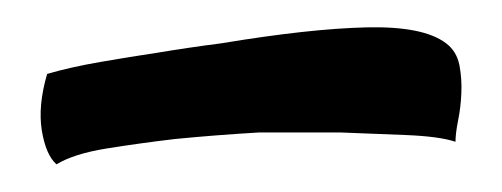

<svg xmlns="http://www.w3.org/2000/svg" viewBox="-20 -358 369 141"><path d="M314.5 -253.9Q302.7 -257.8 278.8 -258.8Q254.9 -259.8 230.5 -260.7H169.9Q137.7 -258.8 108.4 -255.9Q83 -252.9 58.6 -249Q34.2 -245.1 21.5 -237.3Q13.7 -244.1 10.7 -262.2Q7.8 -280.3 14.6 -303.7Q31.2 -308.6 53.7 -312.5Q76.2 -316.4 95.7 -319.3Q119.1 -323.2 142.6 -326.2Q207 -336.9 249 -337.9Q291 -338.9 307.6 -326.2Q315.4 -320.3 317.4 -310.1Q319.3 -299.8 318.8 -289.6Q318.4 -279.3 316.4 -269.5Q314.5 -259.8 314.5 -253.9Z"/></svg>

Font: BKP Parklife Display
Style: Regular
Weight: 400
Designer: Font Diner, Inc.; LA MECHKY PLUS GmbH
Foundry: Font Diner, Inc.; LA MECHKY PLUS GmbH
Version: Version 1.007